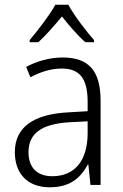

<svg xmlns="http://www.w3.org/2000/svg" viewBox="-20 -785 523 815"><path d="M270 -765H215C191 -721 140 -655 106 -615V-606H143C175 -635 212 -678 243 -715C273 -677 309 -635 342 -606H379V-615C347 -651 294 -720 270 -765ZM246 -541C190 -541 136 -525 91 -501L109 -457C154 -481 198 -494 242 -494C316 -494 352 -455 352 -352V-313L268 -308C122 -300 43 -245 43 -139C43 -49 96 10 191 10C278 10 322 -30 353 -87H355L364 0H407V-358C407 -485 356 -541 246 -541ZM274 -266 352 -270V-217C351 -105 299 -37 202 -37C139 -37 101 -72 101 -139C101 -219 157 -259 274 -266Z"/></svg>

Font: Noto Sans Khmer SemiCondensed Light
Style: Regular
Weight: 300
Width: 4
Designer: Danh Hong and the Monotype Design Team
Foundry: Monotype Imaging Inc.
Version: Version 2.004